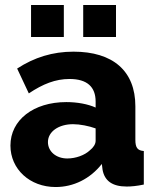

<svg xmlns="http://www.w3.org/2000/svg" viewBox="-20 -743 626 773"><path d="M204 10C276 10 343 -23 390 -83L393 -59C401 -16 431 8 490 8C508 8 531 6 559 0V-135C534 -137 525 -148 525 -180V-315C525 -458 434 -535 276 -535C192 -535 118 -512 49 -467L96 -367C153 -405 203 -425 260 -425C331 -425 365 -393 365 -334V-310C334 -324 291 -332 247 -332C115 -332 22 -260 22 -157C22 -62 100 10 204 10ZM251 -105C206 -105 173 -133 173 -171C173 -213 216 -243 274 -243C302 -243 337 -236 365 -226V-176C365 -163 356 -149 342 -138C321 -118 285 -105 251 -105ZM237 -594V-723H105V-594ZM447 -594V-723H315V-594Z"/></svg>

Font: Raleway
Style: ExtraBold
Weight: 800
Designer: Matt McInerney, Pablo Impallari, Rodrigo Fuenzalida
Foundry: Matt McInerney, Pablo Impallari, Rodrigo Fuenzalida
Version: Version 3.000